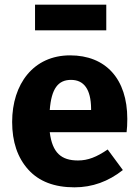

<svg xmlns="http://www.w3.org/2000/svg" viewBox="-20 -785 592 822"><path d="M435 -765H130V-655H435ZM525 -276C525 -447 433 -548 280 -548C123 -548 32 -425 32 -263C32 -178 55 -110 101 -59C147 -8 213 17 299 17C375 17 444 -8 506 -57L441 -145C394 -113 357 -98 314 -98C243 -98 204 -130 193 -219H522C524 -235 525 -254 525 -276ZM370 -314H193C200 -406 229 -443 284 -443C340 -443 369 -402 370 -321Z"/></svg>

Font: Fira Sans
Style: Bold
Weight: 700
Designer: Carrois Corporate & Edenspiekermann AG
Foundry: Carrois Corporate GbR & Edenspiekermann AG
Version: Version 4.203